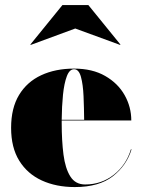

<svg xmlns="http://www.w3.org/2000/svg" viewBox="-20 -748 578 778"><path d="M285 -632.5 104.5 -566 103 -567.5 233 -727.5H338L468 -567.5L466.5 -566ZM513 -143Q493.5 -78 437.5 -34Q381.5 10 283 10Q207.5 10 149.2 -16.8Q91 -43.5 58 -96.8Q25 -150 25 -230Q25 -310 57.2 -363.2Q89.5 -416.5 147 -443.2Q204.5 -470 280 -470Q354.5 -470 406.2 -440.2Q458 -410.5 485 -362.5Q512 -314.5 512 -260H230Q230 -255 230 -250Q230 -178 237.2 -121.8Q244.5 -65.5 265 -33Q285.5 -0.5 325 -0.5Q391 -0.5 441.2 -40Q491.5 -79.5 510.5 -143ZM280 -467.5Q261.5 -467.5 250.8 -439Q240 -410.5 235.2 -363.8Q230.5 -317 230 -262.5H321Q320.5 -311.5 318.5 -358.5Q316.5 -405.5 308 -436.5Q299.5 -467.5 280 -467.5Z"/></svg>

Font: Bodoni* 72pt Fatface
Style: Regular
Weight: 900
Version: Version 2.3